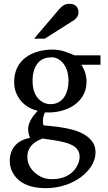

<svg xmlns="http://www.w3.org/2000/svg" viewBox="-20 -750 564 1003"><path d="M200 -27C223 -22 252 -20 277 -15C329 -5 396 8 396 69C396 81 393 94 387 108C368 154 320 186 254 186C231 186 211 182 195 174C158 156 123 121 123 69C123 17 159 -10 199 -25ZM246 -451C261 -451 274 -448 285 -441C318 -422 338 -381 338 -329C338 -264 309 -206 245 -206C230 -206 216 -209 204 -216C169 -235 150 -274 150 -327C150 -395 179 -450 245 -450ZM255 -491C225 -491 198 -487 173 -479C105 -458 54 -408 54 -321C54 -301 57 -283 64 -266C83 -217 123 -184 177 -171C160 -153 147 -136 139 -120C131 -104 127 -89 127 -76C127 -55 131 -45 137 -30C76 -19 31 20 31 91C31 111 35 130 44 147C72 204 133 233 219 233C294 233 359 208 403 175C440 147 479 103 479 45C479 25 474 8 465 -6C420 -74 311 -86 208 -95C207 -96 206 -99 205 -104C202 -126 207 -149 215 -163C276 -159 329 -175 366 -200C402 -225 432 -264 432 -322C432 -361 420 -388 405 -412H505V-461H370C337 -474 302 -491 254 -491ZM343 -730C314 -730 304 -717 290 -703L158 -548H214L367 -645C378 -654 390 -666 390 -685C390 -713 373 -730 344 -730Z"/></svg>

Font: Veleka
Style: Regular
Weight: 400
Designer: Stefan Peev, Context Ltd, 2016; SIL International, 1997-2014.
Foundry: Stefan Peev, Context Ltd, 2016
Version: Version 1.000